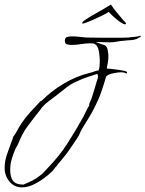

<svg xmlns="http://www.w3.org/2000/svg" viewBox="-43 -596 628 829"><path d="M52 213Q18 213 -2.5 187.5Q-23 162 -23 129Q-23 100 -13 71Q-3 42 7 15Q8 13 11 5Q14 -3 13 -4Q24 -18 32 -33.5Q40 -49 50 -64Q67 -89 87 -111Q107 -133 127 -154Q129 -156 131.5 -158.5Q134 -161 136 -160Q177 -202 231.5 -234.5Q286 -267 343 -281Q353 -283 363 -287Q373 -291 383 -292Q386 -302 387 -312.5Q388 -323 388 -333Q388 -347 384.5 -371.5Q381 -396 368 -405Q364 -408 358 -408.5Q352 -409 346 -409Q327 -409 306.5 -405.5Q286 -402 266 -402Q256 -402 246.5 -404.5Q237 -407 237 -420Q237 -434 247.5 -436.5Q258 -439 268 -439Q284 -439 299 -437Q314 -435 330 -434Q365 -433 401 -433Q437 -433 472 -433Q483 -433 494 -433.5Q505 -434 515 -434Q516 -434 516 -434.5Q516 -435 516 -435Q528 -436 540 -437Q552 -438 564 -442Q565 -441 565 -440Q565 -437 557.5 -433.5Q550 -430 548 -428Q535 -423 520 -422.5Q505 -422 491 -420Q475 -419 460.5 -416Q446 -413 429 -413Q415 -413 400.5 -414Q386 -415 372 -415V-414H373Q389 -407 408 -401Q419 -397 422 -380Q425 -363 425 -354Q425 -341 423 -328Q421 -315 418 -301H419V-300Q423 -300 436.5 -298.5Q450 -297 465.5 -295Q481 -293 492.5 -290.5Q504 -288 505 -285L506 -281H505V-279H501Q497 -282 490.5 -283Q484 -284 479 -284Q468 -284 445.5 -279.5Q423 -275 415 -265Q411 -252 407 -238Q403 -224 398 -210Q391 -188 381.5 -166.5Q372 -145 361 -124Q353 -108 343.5 -92.5Q334 -77 324 -61Q320 -54 315 -46Q310 -38 306 -30Q304 -26 302 -21.5Q300 -17 298 -12Q298 -11 291 -0.5Q284 10 275 23.5Q266 37 258.5 47.5Q251 58 250 60Q239 75 227 89Q215 103 204 117L203 120Q197 124 192.5 131Q188 138 183 143Q168 158 145.5 174.5Q123 191 99 202Q75 213 52 213ZM58 201Q78 193 96 184Q114 175 130 162Q141 154 149.5 144Q158 134 167 125Q214 77 250 20.5Q286 -36 318 -94Q320 -98 325 -108.5Q330 -119 335 -128.5Q340 -138 342 -139Q341 -147 347 -159Q353 -171 355 -179L370 -228Q371 -229 371 -231Q371 -232 370 -232L373 -235L372 -236Q374 -244 377 -251.5Q380 -259 380 -267Q380 -273 377 -277Q356 -270 334 -263Q312 -256 292 -246Q267 -236 245.5 -219.5Q224 -203 203 -186Q189 -175 170.5 -161.5Q152 -148 140 -134Q136 -130 133.5 -125.5Q131 -121 127 -117Q99 -82 76.5 -51.5Q54 -21 37 21Q35 27 31.5 33Q28 39 25 44Q15 66 8 89.5Q1 113 1 137Q1 168 13 184.5Q25 201 58 201ZM495 -491Q489 -492 476.5 -500.5Q464 -509 450.5 -521Q437 -533 428 -543Q427 -546 424 -543Q415 -537 397.5 -528.5Q380 -520 361 -511.5Q342 -503 328 -498Q314 -493 313 -494Q312 -496 312.5 -497.5Q313 -499 313 -500Q314 -503 329 -513Q344 -523 365.5 -535Q387 -547 406.5 -558.5Q426 -570 435 -576Q437 -576 437 -575Q445 -562 459.5 -544.5Q474 -527 490 -508Q494 -504 497.5 -500.5Q501 -497 501 -494Q501 -491 495 -491Z"/></svg>

Font: Qwitcher Grypen
Style: Regular
Weight: 400
Designer: Robert E. Leuschke
Foundry: Robert E. Leuschke
Version: Version 1.100; ttfautohint (v1.8.3)